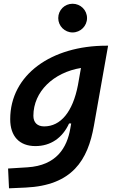

<svg xmlns="http://www.w3.org/2000/svg" viewBox="-20 -765 626 1019"><path d="M27.8 234.4 115.7 230.5C363.8 219.2 446.3 85 478.5 -98.1L553.7 -522.5H544.4C253.9 -522.5 34.2 -369.1 34.2 -132.3C34.2 -42 82.5 10.3 168 10.3C248.5 10.3 311.5 -32.7 346.7 -109.9H357.9L353 -82.5C335.9 17.6 280.8 113.3 125.5 123L22.9 129.4ZM409.7 -404.3 393.6 -313C366.2 -171.4 302.2 -94.2 214.4 -94.2C178.2 -94.2 157.2 -114.7 157.2 -150.4C157.2 -279.3 264.6 -380.4 409.7 -404.3ZM365.2 -592.8C407.2 -592.8 441.9 -627 441.9 -668.9C441.9 -711.9 407.2 -745.1 365.2 -745.1C323.2 -745.1 289.1 -711.9 289.1 -668.9C289.1 -627 323.2 -592.8 365.2 -592.8Z"/></svg>

Font: Cascadia Code SemiBold
Style: Italic
Weight: 600
Italic angle: -10°
Monospace: yes
Designer: Aaron Bell
Foundry: Saja Typeworks
Version: Version 2404.023